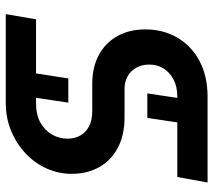

<svg xmlns="http://www.w3.org/2000/svg" viewBox="-57 -683 740 666"><g transform="rotate(90 313.0 -350.0)"><path d="M225 -42 252 -217H336L310 -42ZM304 -491 329 -658H414L389 -491ZM29 0 47 -105H338Q378 -105 405 -120Q432 -135 446.5 -160Q461 -185 461 -215Q461 -239 450 -258.5Q439 -278 418 -289Q397 -300 366 -300H271Q213 -300 170.5 -323Q128 -346 105 -387.5Q82 -429 82 -484Q82 -546 110.5 -595Q139 -644 191.5 -672Q244 -700 316 -700H613L594 -595H315Q280 -595 255 -581.5Q230 -568 217 -546.5Q204 -525 204 -498Q204 -472 215 -452.5Q226 -433 245 -422.5Q264 -412 288 -412H388Q448 -412 492 -389Q536 -366 559.5 -324.5Q583 -283 583 -228Q583 -184 565 -143Q547 -102 513.5 -70Q480 -38 435 -19Q390 0 336 0Z"/></g></svg>

Font: MuseoModerno Medium
Style: Italic
Weight: 500
Italic angle: -9°
Designer: Pablo Cosgaya, Héctor Gatti, Marcela Romero, and the Authors of The MuseoModerno Project.
Foundry: Omnibus-Type Team
Version: Version 1.003